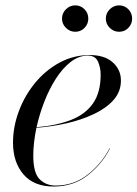

<svg xmlns="http://www.w3.org/2000/svg" viewBox="-20 -671 502 701"><path d="M366.4 -603Q366.4 -623 380.8 -637.2Q395.2 -651.4 414.8 -651.4Q434.8 -651.4 448.6 -637.2Q462.4 -623 462.4 -603Q462.4 -583.4 448.6 -569.2Q434.8 -555 414.8 -555Q395.2 -555 380.8 -569.2Q366.4 -583.4 366.4 -603ZM206.4 -603Q206.4 -623 220.8 -637.2Q235.2 -651.4 254.8 -651.4Q274.8 -651.4 288.6 -637.2Q302.4 -623 302.4 -603Q302.4 -583.4 288.6 -569.2Q274.8 -555 254.8 -555Q235.2 -555 220.8 -569.2Q206.4 -583.4 206.4 -603ZM101.5 -102.5Q101.5 -39.5 124.8 -16.5Q148 6.5 183 6.5Q249.5 6.5 300.2 -33.5Q351 -73.5 380 -129.5L381.5 -129Q352.5 -72 300.2 -31Q248 10 175.5 10Q103.5 10 65.5 -34.5Q27.5 -79 27.5 -150Q27.5 -207.5 48.5 -264.2Q69.5 -321 107.5 -367.5Q145.5 -414 196.8 -442Q248 -470 308 -470Q362 -470 391.8 -443.2Q421.5 -416.5 421.5 -377Q421.5 -336.5 394.8 -306.2Q368 -276 323.2 -254.8Q278.5 -233.5 223.8 -221Q169 -208.5 113 -204.5Q101.5 -149.5 101.5 -102.5ZM301 -468Q268 -468 238.5 -445.2Q209 -422.5 184.5 -384.5Q160 -346.5 142 -300.2Q124 -254 113.5 -206.5Q186 -212.5 238.5 -232.8Q291 -253 319.2 -293Q347.5 -333 347.5 -398.5Q347.5 -424 337.8 -446Q328 -468 301 -468Z"/></svg>

Font: Bodoni* 96pt
Style: Italic
Weight: 400
Italic angle: -13°
Version: Version 2.3